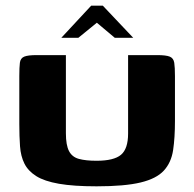

<svg xmlns="http://www.w3.org/2000/svg" viewBox="-20 -654 684 676"><path d="M596 -228Q596 -169 589.5 -125.5Q583 -82 557 -53.5Q531 -25 475 -11.5Q419 2 320 2Q239 2 187.5 -7Q136 -16 107.5 -34Q79 -52 66 -78Q53 -104 50.5 -139Q48 -174 48 -217V-386Q48 -417 50 -433Q52 -449 65 -454.5Q78 -460 109 -460H212V-185Q212 -143 223 -122Q234 -101 258 -94.5Q282 -88 320 -88Q381 -88 406 -109Q431 -130 431 -184V-460H533Q565 -460 578 -454.5Q591 -449 593.5 -433Q596 -417 596 -386ZM196 -521 301 -634H342L449 -521H384L321 -574L256 -521Z"/></svg>

Font: Genos
Style: Bold
Weight: 700
Designer: Robert E. Leuschke
Foundry: Robert E. Leuschke
Version: Version 1.010